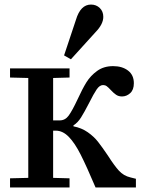

<svg xmlns="http://www.w3.org/2000/svg" viewBox="-20 -822 622 842"><path d="M104 -42V-480L24 -482V-522H285V-482L213 -480V-294H242Q266 -294 281.5 -315.5Q297 -337 320 -386Q341 -432 359 -461Q377 -490 406 -511Q435 -532 476 -532Q516 -532 541.5 -512.5Q567 -493 567 -457Q567 -428 551 -413.5Q535 -399 515 -399Q500 -399 489 -406.5Q478 -414 466 -427Q455 -439 448 -444Q441 -449 432 -449Q417 -449 404 -430Q391 -411 371 -371Q350 -330 335.5 -307Q321 -284 302 -272V-268Q338 -261 365 -242Q392 -223 410 -200Q428 -177 453 -140Q481 -96 501.5 -73.5Q522 -51 552 -44L576 -38V0H399Q360 -92 334 -143.5Q308 -195 281.5 -222Q255 -249 225 -249H213V-42L285 -40V0H24V-40ZM291 -562 261 -579 313 -735Q333 -802 379 -802Q402 -802 417.5 -787Q433 -772 433 -748Q433 -716 399 -681Z"/></svg>

Font: Minipax
Style: Bold
Weight: 500
Designer: Raphaël Ronot, Igor Stepanchenko (Cyrillic)
Foundry: steppetype
Version: Version 1.002